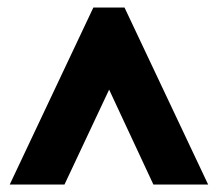

<svg xmlns="http://www.w3.org/2000/svg" viewBox="-20 -734 581 512"><path d="M6 -242H152L271 -495L389 -242H535L312 -714H229Z"/></svg>

Font: Noto Sans Myanmar UI ExtraCondensed Black
Style: Regular
Weight: 900
Width: 2
Designer: Monotype Design Team
Foundry: Monotype Imaging Inc.
Version: Version 2.103